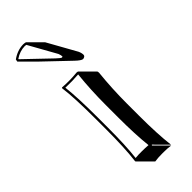

<svg xmlns="http://www.w3.org/2000/svg" viewBox="-241 -706 798 798"><g transform="rotate(-45 158.0 -307.0)"><path d="M109.9 -670.9 166.5 -614.3 236.8 -488.3Q242.7 -475.6 242.7 -464.4Q242.2 -456.1 230.5 -453.6Q228.5 -453.6 227.5 -453.6Q218.3 -455.1 198.7 -473.6L84.5 -582.5L27.8 -639.2L29.8 -649.9Q61.5 -672.4 95.2 -672.9Q102.1 -672.9 109.9 -670.9ZM89.8 -234.9Q89.8 -367.7 81.1 -429.2L83 -432.1Q126 -428.7 169.9 -433.1Q175.8 -432.6 177.2 -431.6L233.9 -375Q235.4 -372.1 235.4 -366.2Q226.6 -280.8 226.6 -194.3V-123.5Q226.6 -13.7 235.4 56.6L179.2 0L176.8 2.9L233.4 59.6Q215.3 56.6 186.5 56.6Q157.7 56.6 139.6 59.6L83 2.9L81.1 0Q89.8 -68.4 89.8 -180.2ZM100.1 -234.9V-180.2Q100.1 -72.8 92.3 -8.3Q111.8 -10.3 129.9 -9.8Q148.9 -9.8 168 -8.3Q160.2 -76.2 160.2 -180.2V-251Q160.2 -339.4 168.9 -422.9Q133.3 -419.9 92.3 -421.4Q100.1 -356.4 100.1 -234.9ZM103.5 -662.1Q98.1 -663.1 95.2 -663.1Q65.4 -662.6 39.1 -644.5L38.6 -642.6L148.9 -537.1Q165.5 -521.5 170.9 -520Q173.8 -520.5 175.8 -522Q174.8 -531.7 171.4 -540.5Z"/></g></svg>

Font: Linux Biolinum Shadow O
Style: Regular
Weight: 400
Designer: Philipp H. Poll
Foundry: Philipp H. Poll
Version: Version 1.0.4